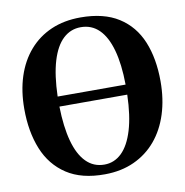

<svg xmlns="http://www.w3.org/2000/svg" viewBox="-84 -832 891 924"><g transform="rotate(-10 361.5 -370.0)"><path d="M356 11.5Q242 12.5 169 -35.5Q96 -83.5 61.5 -168.8Q27 -254 27 -365.5Q27 -452.5 50.2 -523.8Q73.5 -595 118 -646.2Q162.5 -697.5 225.8 -725Q289 -752.5 369.5 -752.5Q483 -752.5 555.2 -706.5Q627.5 -660.5 661.8 -577.5Q696 -494.5 696 -383Q696 -296 673 -223.8Q650 -151.5 605.8 -99Q561.5 -46.5 498.5 -17.8Q435.5 11 356 11.5ZM361 -35Q409.5 -35 445.8 -70.2Q482 -105.5 503 -175Q524 -244.5 527 -347.5H195.5Q197.5 -248 216.5 -178.2Q235.5 -108.5 271.8 -71.8Q308 -35 361 -35ZM195.5 -396.5H527.5Q526.5 -496.5 507.2 -565.5Q488 -634.5 451.8 -670.2Q415.5 -706 362.5 -706Q313 -706 276.5 -672Q240 -638 219.2 -569.2Q198.5 -500.5 195.5 -396.5Z"/></g></svg>

Font: Merriweather 72pt
Style: Bold
Weight: 700
Version: Version 2.100